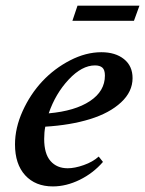

<svg xmlns="http://www.w3.org/2000/svg" viewBox="-20 -650 515 681"><path d="M236.8 -576.2 254.9 -629.9H474.6L455.1 -576.2ZM167.5 11.2Q105.5 11.2 69.3 -28.3Q33.2 -67.9 33.2 -137.7Q33.2 -196.3 60.3 -256.1Q87.4 -315.9 130.1 -361.6Q172.9 -407.2 228.8 -436Q284.7 -464.8 339.4 -464.8Q389.2 -464.8 419.7 -440.4Q450.2 -416 450.2 -373Q450.2 -324.7 409.4 -286.9Q368.7 -249 299.3 -227.5Q230 -206.1 140.6 -200.7Q136.7 -181.2 136.7 -157.2Q136.7 -104.5 159.2 -78.9Q181.6 -53.2 220.2 -53.2Q245.1 -53.2 277.1 -64.5Q309.1 -75.7 330.1 -94.7L345.2 -75.7Q310.5 -35.6 262.7 -12.2Q214.8 11.2 167.5 11.2ZM316.9 -418Q270.5 -418 223.6 -367.9Q176.8 -317.9 152.8 -248Q246.1 -256.3 299.1 -291.5Q352.1 -326.7 352.1 -381.8Q352.1 -402.3 343 -410.2Q334 -418 316.9 -418Z"/></svg>

Font: Elstob 6pt SemiBold
Style: Italic
Weight: 600
Italic angle: -20°
Designer: Peter S. Baker
Version: Version 1.015